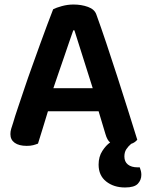

<svg xmlns="http://www.w3.org/2000/svg" viewBox="-20 -635 650 849"><path d="M416 -143H192Q181 -106 168.5 -66Q156 -26 148 0Q138 4 126.5 7Q115 10 98 10Q64 10 45 -3.5Q26 -17 26 -42Q26 -54 29.5 -65.5Q33 -77 38 -92Q46 -120 59.5 -159.5Q73 -199 88.5 -245.5Q104 -292 122 -341.5Q140 -391 156.5 -437.5Q173 -484 188.5 -524.5Q204 -565 215 -594Q228 -601 253.5 -608Q279 -615 305 -615Q340 -615 369 -604.5Q398 -594 406 -571Q426 -516 450 -444.5Q474 -373 498.5 -297Q523 -221 546 -148Q569 -75 587 -17Q576 -4 560 1Q547 12 538.5 25Q530 38 530 57Q530 80 545.5 92.5Q561 105 589 105H598Q601 113 603 121Q605 129 605 138Q605 161 589.5 177.5Q574 194 533 194Q483 194 449.5 167.5Q416 141 416 93Q416 58 432.5 32.5Q449 7 467 -5Q454 -15 446 -43ZM304 -501Q295 -476 284.5 -445Q274 -414 262.5 -380.5Q251 -347 239 -312.5Q227 -278 216 -245H390L309 -501Z"/></svg>

Font: Baloo Tammudu 2 SemiBold
Style: Regular
Weight: 600
Designer: Maithili Shingre, Omkar Shende and Ek Type
Foundry: Ek Type
Version: Version 1.640;hotconv 1.0.111;makeotfexe 2.5.65597; ttfautoh